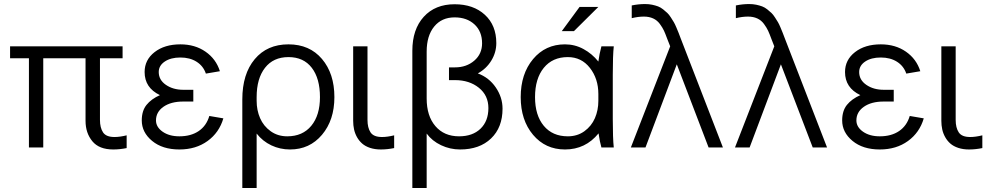

<svg xmlns="http://www.w3.org/2000/svg" viewBox="-20 -729 4905 949"><path d="M29.8 -500H585.9V-440.9H474.1V-136.2Q474.1 -97.7 489.3 -74.7Q504.4 -51.8 545.9 -51.8Q572.3 -51.8 606 -60.1V2.9Q572.3 9.8 540 9.8Q469.7 9.8 436.3 -31Q402.8 -71.8 402.8 -131.8V-440.9H193.8V0H123V-440.9H29.8Z M935.5 -227.1H885.7Q824.7 -227.1 787.8 -201.2Q751 -175.3 751 -133.8Q751 -101.1 783.7 -78.1Q816.4 -55.2 866.7 -55.2Q923.8 -55.2 962.2 -81.3Q1000.5 -107.4 1014.6 -155.8L1084 -144Q1063.5 -73.7 1005.9 -32Q948.2 9.8 866.7 9.8Q783.2 9.8 731.9 -32.5Q680.7 -74.7 680.7 -133.8Q680.7 -181.2 704.1 -210.4Q727.5 -239.7 770.5 -258.8Q694.8 -294.9 694.8 -373Q694.8 -433.1 744.1 -471.4Q793.5 -509.8 871.6 -509.8Q943.8 -509.8 995.8 -473.6Q1047.9 -437.5 1066.9 -377L997.6 -365.2Q984.9 -402.8 951.7 -423.8Q918.5 -444.8 871.6 -444.8Q824.2 -444.8 794.4 -424.8Q764.6 -404.8 764.6 -373Q764.6 -334 800 -309.6Q835.4 -285.2 885.7 -285.2H935.5Z M1248.5 -249V-231Q1248.5 -184.1 1265.6 -144.8Q1282.7 -105.5 1317.9 -80.3Q1353 -55.2 1399.9 -55.2Q1475.6 -55.2 1518.6 -107.2Q1561.5 -159.2 1561.5 -249Q1561.5 -341.3 1521 -394Q1480.5 -446.8 1405.8 -446.8Q1331.1 -446.8 1289.8 -393.8Q1248.5 -340.8 1248.5 -249ZM1405.8 -509.8Q1510.3 -509.8 1571.5 -437.5Q1632.8 -365.2 1632.8 -249Q1632.8 -135.3 1571.5 -62.7Q1510.3 9.8 1413.6 9.8Q1364.3 9.8 1321.3 -10.5Q1278.3 -30.8 1248.5 -68.8V200.2H1177.7V-237.8Q1177.7 -363.3 1239 -436.5Q1300.3 -509.8 1405.8 -509.8Z M1725.6 -131.8V-500H1796.4V-136.2Q1796.4 -97.7 1811.5 -74.7Q1826.7 -51.8 1868.2 -51.8Q1894.5 -51.8 1928.2 -60.1V2.9Q1894.5 9.8 1862.3 9.8Q1833 9.8 1809.3 2Q1785.6 -5.9 1770.3 -19.3Q1754.9 -32.7 1744.6 -51Q1734.4 -69.3 1730 -89.4Q1725.6 -109.4 1725.6 -131.8Z M2018.1 200.2V-478Q2018.1 -584 2074.5 -646Q2130.9 -708 2227.1 -708Q2319.8 -708 2376.5 -656Q2433.1 -604 2433.1 -516.1Q2433.1 -469.7 2408.4 -429.4Q2383.8 -389.2 2341.8 -366.2Q2397 -345.7 2430.4 -296.9Q2463.9 -248 2463.9 -191.9Q2463.9 -99.1 2407.2 -44.7Q2350.6 9.8 2253.9 9.8Q2204.6 9.8 2160.2 -11.2Q2115.7 -32.2 2088.9 -68.8V200.2ZM2088.9 -474.1V-242.2Q2088.9 -155.8 2132.1 -105.5Q2175.3 -55.2 2249 -55.2Q2315.9 -55.2 2355 -92.8Q2394 -130.4 2394 -194.8Q2394 -257.3 2346.9 -295.2Q2299.8 -333 2229 -333H2199.2V-396H2229Q2285.6 -396 2324.2 -429.2Q2362.8 -462.4 2362.8 -515.1Q2362.8 -573.7 2325.2 -608.4Q2287.6 -643.1 2227.1 -643.1Q2163.1 -643.1 2126 -597.7Q2088.9 -552.2 2088.9 -474.1Z M2553.7 -249Q2553.7 -363.8 2614.7 -436.8Q2675.8 -509.8 2772.5 -509.8Q2821.3 -509.8 2864 -486.6Q2906.7 -463.4 2937.5 -424.8Q2942.4 -461.9 2952.6 -500H3013.7Q3008.8 -455.1 3008.8 -359.9V-140.1Q3008.8 -44.9 3013.7 0H2952.6Q2944.3 -28.8 2938.5 -69.8Q2874 9.8 2772.5 9.8Q2675.8 9.8 2614.7 -62.7Q2553.7 -135.3 2553.7 -249ZM2937.5 -231V-264.2Q2937.5 -339.8 2895.8 -393.3Q2854 -446.8 2786.6 -446.8Q2710.9 -446.8 2667.7 -393.6Q2624.5 -340.3 2624.5 -249Q2624.5 -159.2 2667.7 -107.2Q2710.9 -55.2 2786.6 -55.2Q2833.5 -55.2 2868.4 -80.3Q2903.3 -105.5 2920.4 -144.8Q2937.5 -184.1 2937.5 -231ZM2844.7 -694.8H2937.5L2816.9 -575.2H2756.8Z M3170.4 0H3098.1L3292.5 -500L3278.3 -536.1Q3269 -561.5 3262 -576.9Q3254.9 -592.3 3241.5 -610.6Q3228 -628.9 3208.3 -637.9Q3188.5 -647 3162.6 -647Q3134.3 -647 3102.5 -639.2V-702.1Q3136.2 -709 3168.5 -709Q3187 -709 3203.4 -705.6Q3219.7 -702.1 3232.7 -697.3Q3245.6 -692.4 3257.8 -682.6Q3270 -672.9 3278.3 -665Q3286.6 -657.2 3295.9 -642.8Q3305.2 -628.4 3310.5 -619.4Q3315.9 -610.4 3323.2 -593Q3330.6 -575.7 3334 -566.9Q3337.4 -558.1 3344.2 -540L3553.2 0H3482.4L3325.2 -411.1Z M3685.1 0H3612.8L3807.1 -500L3793 -536.1Q3783.7 -561.5 3776.6 -576.9Q3769.5 -592.3 3756.1 -610.6Q3742.7 -628.9 3722.9 -637.9Q3703.1 -647 3677.2 -647Q3648.9 -647 3617.2 -639.2V-702.1Q3650.9 -709 3683.1 -709Q3701.7 -709 3718 -705.6Q3734.4 -702.1 3747.3 -697.3Q3760.3 -692.4 3772.5 -682.6Q3784.7 -672.9 3793 -665Q3801.3 -657.2 3810.5 -642.8Q3819.8 -628.4 3825.2 -619.4Q3830.6 -610.4 3837.9 -593Q3845.2 -575.7 3848.6 -566.9Q3852.1 -558.1 3858.9 -540L4067.9 0H3997.1L3839.8 -411.1Z M4397.5 -227.1H4347.7Q4286.6 -227.1 4249.8 -201.2Q4212.9 -175.3 4212.9 -133.8Q4212.9 -101.1 4245.6 -78.1Q4278.3 -55.2 4328.6 -55.2Q4385.7 -55.2 4424.1 -81.3Q4462.4 -107.4 4476.6 -155.8L4545.9 -144Q4525.4 -73.7 4467.8 -32Q4410.2 9.8 4328.6 9.8Q4245.1 9.8 4193.8 -32.5Q4142.6 -74.7 4142.6 -133.8Q4142.6 -181.2 4166 -210.4Q4189.5 -239.7 4232.4 -258.8Q4156.7 -294.9 4156.7 -373Q4156.7 -433.1 4206.1 -471.4Q4255.4 -509.8 4333.5 -509.8Q4405.8 -509.8 4457.8 -473.6Q4509.8 -437.5 4528.8 -377L4459.5 -365.2Q4446.8 -402.8 4413.6 -423.8Q4380.4 -444.8 4333.5 -444.8Q4286.1 -444.8 4256.3 -424.8Q4226.6 -404.8 4226.6 -373Q4226.6 -334 4262 -309.6Q4297.4 -285.2 4347.7 -285.2H4397.5Z M4632.8 -131.8V-500H4703.6V-136.2Q4703.6 -97.7 4718.8 -74.7Q4733.9 -51.8 4775.4 -51.8Q4801.8 -51.8 4835.4 -60.1V2.9Q4801.8 9.8 4769.5 9.8Q4740.2 9.8 4716.6 2Q4692.9 -5.9 4677.5 -19.3Q4662.1 -32.7 4651.9 -51Q4641.6 -69.3 4637.2 -89.4Q4632.8 -109.4 4632.8 -131.8Z"/></svg>

Font: LT Superior
Style: Regular
Weight: 400
Designer: Daniel Lyons
Foundry: LyonsType
Version: Version 1.000